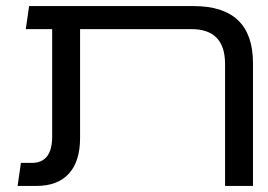

<svg xmlns="http://www.w3.org/2000/svg" viewBox="-20 -613 884 633"><path d="M38 0 49 -76H85Q152 -76 152 -163V-517H65L76 -593H618Q814 -593 814 -405V0H722V-402Q722 -517 611 -517H244V-158Q244 -81 207 -40.5Q170 0 100 0Z"/></svg>

Font: Go Noto Current
Style: Regular
Weight: 400
Designer: Monotype Design Team
Foundry: Monotype Imaging Inc.
Version: Version 2.007; ttfautohint (v1.8) -l 8 -r 50 -G 200 -x 14 -D